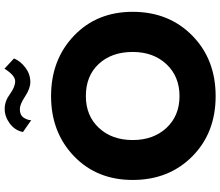

<svg xmlns="http://www.w3.org/2000/svg" viewBox="-83 -882 987 861"><g transform="rotate(-90 410.5 -451.5)"><path d="M608 -350Q608 -444 554.5 -502Q501 -560 410 -560Q322 -560 267.5 -501.5Q213 -443 213 -350Q213 -257 267.5 -198.5Q322 -140 410 -140Q498 -140 553 -198.5Q608 -257 608 -350ZM34 -350Q34 -511 141 -613.5Q248 -716 410 -716Q573 -716 680.5 -613.5Q788 -511 788 -350Q788 -188 681.5 -83Q575 22 410 22Q245 22 139.5 -83Q34 -188 34 -350ZM249 -842Q256 -878 287 -901Q318 -924 353 -924Q387 -924 419 -900.5Q451 -877 477 -877Q503 -877 533 -925L579 -882Q566 -852 537 -830.5Q508 -809 473 -809Q444 -809 408.5 -832.5Q373 -856 352 -856Q325 -856 313.5 -839Q302 -822 302 -805Z"/></g></svg>

Font: renner_700bold
Style: Bold
Weight: 700
Version: Version 003.000 ; ttfautohint (v0.97) -l 8 -r 50 -G 200 -x 1